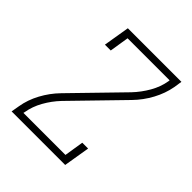

<svg xmlns="http://www.w3.org/2000/svg" viewBox="-200 -868 1001 1001"><g transform="rotate(45 300.0 -367.5)"><path d="M46 0 54 -46Q63 -101 91.5 -154Q120 -207 162 -250L417 -512Q417 -512 417 -512Q417 -512 417 -512Q453 -550 479 -595.5Q505 -641 513 -689L514 -697H204L187 -590H144L168 -735H563L556 -689Q546 -634 517.5 -581Q489 -528 447 -485L192 -223Q192 -223 192 -223Q192 -223 192 -223Q156 -185 130.5 -139.5Q105 -94 97 -46L95 -38H405L422 -145H465L441 0Z"/></g></svg>

Font: Iosevka Curly Slab XLtEx
Style: Italic
Weight: 200
Width: 7
Italic angle: -9°
Monospace: yes
Designer: Belleve Invis
Foundry: Belleve Invis
Version: Version 11.1.0; ttfautohint (v1.8.3)